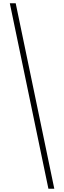

<svg xmlns="http://www.w3.org/2000/svg" viewBox="-20 -886 392 1174"><path d="M76 -866 312 268H276L40 -866Z"/></svg>

Font: Noto Sans Telugu UI ExtraCondensed ExtraLight
Style: Regular
Weight: 200
Width: 2
Designer: Jelle Bosma - Monotype Design Team
Foundry: Monotype Imaging Inc.
Version: Version 2.005